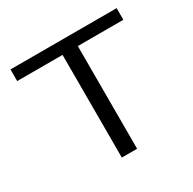

<svg xmlns="http://www.w3.org/2000/svg" viewBox="-147 -808 960 957"><g transform="rotate(-30 333.0 -329.0)"><path d="M640 -591H378V0H290V-591H29V-658H640Z"/></g></svg>

Font: Ysabeau SC Medium
Style: Regular
Weight: 500
Designer: Christian Thalmann (Catharsis Fonts)
Version: Version 0.003